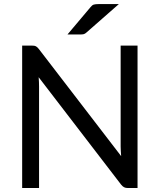

<svg xmlns="http://www.w3.org/2000/svg" viewBox="-20 -946 804 966"><path d="M672 -716.5V0H623.5Q612 0 604.2 -4Q596.5 -8 589 -17.5L174.5 -557.5Q175.5 -545 176 -533Q176.5 -521 176.5 -510.5V0H91.5V-716.5H141.5Q148 -716.5 152.5 -715.8Q157 -715 160.5 -713.2Q164 -711.5 167.5 -708.2Q171 -705 175 -700L589.5 -160.5Q588.5 -173.5 587.8 -185.8Q587 -198 587 -209V-716.5ZM578 -925.5 415 -782.5Q407.5 -775.5 400.5 -774Q393.5 -772.5 383.5 -772.5H319.5L435 -909.5Q443.5 -920.5 452.2 -923Q461 -925.5 477.5 -925.5Z"/></svg>

Font: Lato-Regular
Style: Regular
Weight: 400
Designer: Lukasz Dziedzic with Adam Twardoch and Botio Nikoltchev
Foundry: tyPoland Lukasz Dziedzic
Version: Version 2.015; 2015-08-06; http://www.latofonts.com/